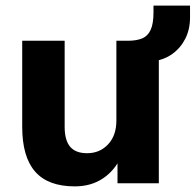

<svg xmlns="http://www.w3.org/2000/svg" viewBox="-20 -652 696 683"><path d="M246 11Q151 11 105 -41.5Q59 -94 59 -201V-507H210V-201Q210 -153 229.5 -130Q249 -107 290 -107Q335 -107 364.5 -138.5Q394 -170 394 -223V-507H545V0H398V-97H412Q389 -46 346.5 -17.5Q304 11 246 11ZM524 -434 434 -489V-507Q466 -507 486 -515.5Q506 -524 516 -546Q526 -568 526 -608V-632H656V-590Q656 -548 639.5 -515Q623 -482 593.5 -460.5Q564 -439 524 -434Z"/></svg>

Font: Mulish ExtraLight ExtraBold
Style: Regular
Weight: 800
Version: Version 3.603